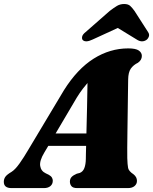

<svg xmlns="http://www.w3.org/2000/svg" viewBox="-46 -962 783 982"><path d="M180.5 -181.5Q155.5 -140 159.5 -113.5Q163.5 -87 188 -75.5L203.5 -68Q215 -61.5 219.5 -53.8Q224 -46 224 -38Q224 -20.5 211.8 -10.2Q199.5 0 179 0H13Q-26.5 0 -26.5 -32Q-26.5 -46 -19 -57.2Q-11.5 -68.5 13 -83Q31.5 -94.5 53.8 -125.8Q76 -157 99 -196.5L281 -500.5Q349.5 -609.5 433 -662Q516.5 -714.5 610 -714.5Q648.5 -714.5 664 -703.5Q679.5 -692.5 679.5 -676Q679.5 -655 659.5 -641Q636.5 -630 623.2 -611.2Q610 -592.5 609.5 -555.5Q609 -531 608.5 -488Q608 -445 607.2 -394Q606.5 -343 605.8 -293.8Q605 -244.5 604.8 -206.5Q604.5 -168.5 605 -153Q606 -119 609.2 -102.8Q612.5 -86.5 637 -70.5Q654.5 -56.5 654.5 -37Q654.5 -21 642.2 -10.5Q630 0 608 0H349Q327.5 0 319.5 -9.8Q311.5 -19.5 311.5 -33Q311.5 -47.5 320.2 -56.8Q329 -66 346.5 -73.5L362 -77.5Q378.5 -84 385.5 -102.5Q392.5 -121 393 -148.5Q393 -161 393.5 -178.2Q394 -195.5 394.5 -216H201ZM346.5 -462.5 238.5 -279.5H396Q397.5 -342.5 399.2 -412.2Q401 -482 401.5 -537.5Q390.5 -525 376.8 -507Q363 -489 346.5 -462.5ZM428 -760Q391.5 -742.5 377 -757.5Q372 -763.5 374.2 -774.8Q376.5 -786 392.5 -798.5L515 -906Q536 -922 552.2 -931.8Q568.5 -941.5 589 -941.5Q609.5 -941.5 620 -931.8Q630.5 -922 642 -906L711 -798.5Q719.5 -786 715.2 -774.8Q711 -763.5 702.5 -757.5Q679.5 -742.5 653 -760L556.5 -819Z"/></svg>

Font: Fraunces 9pt S000 Black
Style: Italic
Weight: 900
Italic angle: -16°
Version: Version 1.000; ttfautohint (v1.8.3)